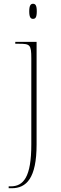

<svg xmlns="http://www.w3.org/2000/svg" viewBox="-20 -758 324 1018"><path d="M155 -658C168 -658 175 -666 175 -698C175 -729 168 -738 155 -738C143 -738 135 -729 135 -698C135 -666 143 -658 155 -658ZM26 240H42C120 240 174 187 174 8V-536H61V-526H79C139 -526 146 -522 146 -448V8C146 180 105 230 37 230H26Z"/></svg>

Font: Noto Serif Display Thin
Style: Regular
Weight: 100
Designer: Monotype Design Team
Foundry: Monotype Imaging Inc.
Version: Version 2.009